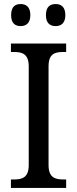

<svg xmlns="http://www.w3.org/2000/svg" viewBox="-20 -929 381 949"><path d="M255 -800C281 -800 303 -814 303 -854C303 -896 281 -909 255 -909C228 -909 207 -896 207 -854C207 -814 228 -800 255 -800ZM82 -800C108 -800 130 -814 130 -854C130 -896 108 -909 82 -909C55 -909 35 -896 35 -854C35 -814 55 -800 82 -800ZM34 0H307V-42H292C252 -42 220 -52 220 -113V-601C220 -663 251 -672 292 -672H307V-714H34V-672H50C89 -672 122 -663 122 -601V-113C122 -51 89 -42 50 -42H34Z"/></svg>

Font: Noto Serif Bengali SemiCondensed
Style: Regular
Weight: 400
Width: 4
Designer: Juan Bruce, Universal Thirst, Indian Type Foundry and the Monotype Design Team.
Foundry: Monotype Imaging Inc.
Version: Version 2.003